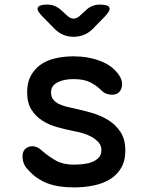

<svg xmlns="http://www.w3.org/2000/svg" viewBox="-20 -805 640 835"><path d="M301 10Q270 10 241.5 6Q213 2 188.5 -7Q164 -16 142 -31Q120 -46 100 -69Q89 -80 83.5 -94.5Q78 -109 78 -124Q78 -148 91 -158.5Q104 -169 120 -169Q131 -169 140.5 -165Q150 -161 161 -151Q192 -124 223.5 -106.5Q255 -89 300 -89Q317 -89 338.5 -91Q360 -93 378 -99.5Q396 -106 408.5 -118.5Q421 -131 421 -152Q421 -172 408.5 -186Q396 -200 378 -210Q360 -220 338.5 -226Q317 -232 300 -235Q265 -242 229 -252Q193 -262 164 -280.5Q135 -299 116.5 -328.5Q98 -358 98 -404Q98 -446 114 -475.5Q130 -505 157 -524Q184 -543 221 -551.5Q258 -560 300 -560Q364 -560 417 -539.5Q470 -519 497 -479Q504 -469 507.5 -459Q511 -449 511 -439Q511 -419 499.5 -406Q488 -393 467 -393Q456 -393 444 -397Q432 -401 421 -412Q400 -433 372.5 -447Q345 -461 300 -461Q279 -461 261.5 -457.5Q244 -454 230.5 -447Q217 -440 209.5 -429.5Q202 -419 202 -403Q202 -385 211 -373Q220 -361 235 -353.5Q250 -346 267.5 -341.5Q285 -337 300 -334Q338 -326 378 -314.5Q418 -303 450.5 -283Q483 -263 504 -231Q525 -199 525 -151Q525 -105 506.5 -74Q488 -43 457 -24.5Q426 -6 385.5 2Q345 10 301 10ZM186 -785Q204 -785 219 -778.5Q234 -772 247 -760L270 -739Q285 -724 300 -724Q315 -724 330 -739L352 -759Q365 -772 380.5 -778.5Q396 -785 414 -785Q451 -785 456 -772Q461 -759 436 -733L383 -679Q366 -662 345 -653.5Q324 -645 300 -645Q276 -645 255.5 -653.5Q235 -662 218 -679L164 -734Q139 -759 144.5 -772Q150 -785 186 -785Z"/></svg>

Font: Maple Mono Medium
Style: Regular
Weight: 500
Monospace: yes
Designer: subframe7536
Version: Version 7.000